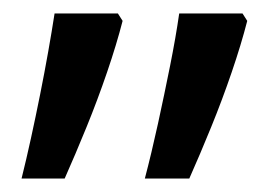

<svg xmlns="http://www.w3.org/2000/svg" viewBox="-20 -612 407 285"><path d="M195 -347Q205 -385 214.5 -428.5Q224 -472 232.5 -514.5Q241 -557 246 -592H340L347 -581Q338 -546 324 -505Q310 -464 293.5 -423.5Q277 -383 261 -347ZM12 -347Q19 -375 26 -407Q33 -439 39.5 -471.5Q46 -504 51.5 -535Q57 -566 61 -592H155L162 -581Q153 -546 139 -505Q125 -464 108.5 -423.5Q92 -383 76 -347Z"/></svg>

Font: Noto Sans Hebrew
Style: Regular
Weight: 400
Designer: Monotype Design Team
Foundry: Monotype Imaging Inc.
Version: Version 2.003